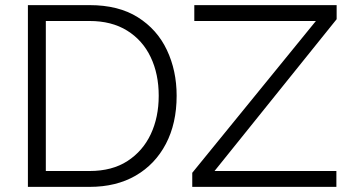

<svg xmlns="http://www.w3.org/2000/svg" viewBox="-20 -730 1369 750"><path d="M89 0V-710H330Q443 -710 518.5 -662.5Q594 -615 632 -534.5Q670 -454 670 -356Q670 -248 628 -168Q586 -88 510 -44Q434 0 330 0ZM600 -356Q600 -441 568.5 -507Q537 -573 476.5 -610.5Q416 -648 330 -648H159V-62H330Q418 -62 478 -101Q538 -140 569 -206Q600 -272 600 -356ZM731 -55 1214 -648H739V-710H1295V-655L818 -62H1294V0H731Z"/></svg>

Font: Raleway
Style: Regular
Weight: 400
Designer: Matt McInerney, Pablo Impallari, Rodrigo Fuenzalida
Foundry: Matt McInerney, Pablo Impallari, Rodrigo Fuenzalida
Version: Version 4.101;RELEASE